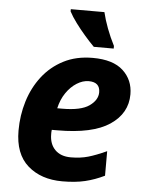

<svg xmlns="http://www.w3.org/2000/svg" viewBox="-54 -810 666 865"><g transform="rotate(5 278.5 -378.0)"><path d="M260 10Q164 10 104 -42.5Q44 -95 44 -201Q44 -270 63.5 -333.5Q83 -397 121.5 -447Q160 -497 217 -526.5Q274 -556 349 -556Q441 -556 486.5 -514Q532 -472 532 -407Q532 -321 454.5 -269Q377 -217 218 -217H193Q192 -211 192 -206.5Q192 -202 192 -197Q192 -153 217.5 -127Q243 -101 289 -101Q332 -101 367 -111Q402 -121 450 -143V-32Q407 -11 363 -0.5Q319 10 260 10ZM209 -316H231Q316 -316 353.5 -342.5Q391 -369 391 -404Q391 -450 340 -450Q313 -450 286 -433Q259 -416 238.5 -386Q218 -356 209 -316ZM349 -606Q329 -626 306 -652.5Q283 -679 263 -706Q243 -733 231 -756V-766H383Q391 -732 405.5 -693.5Q420 -655 439 -618V-606Z"/></g></svg>

Font: Noto IKEA Latin
Style: Bold Italic
Weight: 700
Italic angle: -12°
Designer: Monotype Design Team
Foundry: Monotype Imaging Inc.
Version: Version 1.0